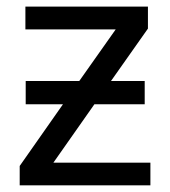

<svg xmlns="http://www.w3.org/2000/svg" viewBox="-20 -556 510 576"><path d="M57.1 -243.2H168.9L39.1 -58.1V0H431.2V-67.9H140.1L263.2 -243.2H414.1V-313H313L423.8 -470.2V-536.1H56.2V-467.8H327.1L217.8 -313H57.1Z"/></svg>

Font: Noto Reveo Sans
Style: Regular
Weight: 400
Designer: Monotype Design team
Foundry: Monotype Imaging Inc.
Version: Version 1.04